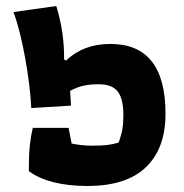

<svg xmlns="http://www.w3.org/2000/svg" viewBox="-20 -608 610 638"><path d="M76 -39V-62Q76 -130 89 -183H208L218 -131Q251 -124 286 -124Q316 -124 334.5 -126Q353 -128 374 -134Q383 -158 386.5 -178Q390 -198 390 -226Q390 -279 371.5 -303.5Q353 -328 308 -328Q278 -328 256.5 -323Q235 -318 213 -306L216 -257L84 -249Q80 -325 63.5 -416Q47 -507 25 -568L167 -588Q194 -501 193 -410L200 -407Q257 -462 347 -462Q530 -462 530 -230Q530 -115 465 -52.5Q400 10 271 10Q144 10 76 -39Z"/></svg>

Font: Athiti
Style: Bold
Weight: 700
Designer: CadsonDemak Team
Foundry: CadsonDemak
Version: Version 1.033